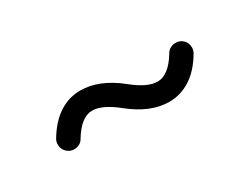

<svg xmlns="http://www.w3.org/2000/svg" viewBox="-26 -398 361 277"><g transform="rotate(-30 154.0 -259.5)"><path d="M255.6 -289.3Q263 -289.3 268 -284.3Q273 -279.3 273 -271.9Q273 -267 270.7 -263Q257.8 -241.1 241.3 -230.6Q224.8 -220 205.9 -220Q174.8 -220 143 -245.6Q119.3 -264.8 102.6 -264.8Q84.1 -264.8 67.8 -237.8Q65.6 -233.7 61.5 -231.5Q57.4 -229.3 52.6 -229.3Q45.6 -229.3 40.4 -234.4Q35.2 -239.6 35.2 -246.7Q35.2 -251.9 37.4 -255.6Q50.4 -277.4 66.9 -288Q83.3 -298.5 102.2 -298.5Q133.3 -298.5 165.2 -273Q188.9 -253.7 205.6 -253.7Q224.1 -253.7 240.4 -280.7Q242.6 -284.8 246.7 -287Q250.7 -289.3 255.6 -289.3Z"/></g></svg>

Font: 26F Galaxy Sans Light
Style: Regular
Weight: 300
Designer: C₂₉H₂₅N₃O₅
Version: Version 1.100